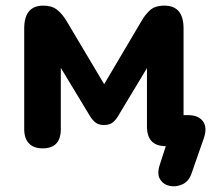

<svg xmlns="http://www.w3.org/2000/svg" viewBox="-20 -519 772 682"><path d="M660 98Q651 125 628.5 135.5Q606 146 583.5 141.5Q561 137 549 118.5Q537 100 547 68L569 0H568Q502 0 502 -70V-277L399 -106Q392 -94 381 -84.5Q370 -75 349 -75Q330 -75 319 -84Q308 -93 300 -106L196 -278V-60Q196 8 131 8Q100 8 83 -9.5Q66 -27 66 -60V-418Q66 -499 134 -499Q164 -499 182.5 -484.5Q201 -470 216 -445L350 -220L483 -445Q494 -465 512 -482Q530 -499 564 -499Q632 -499 632 -418V-110H648Q685 -110 701 -88Q717 -66 704 -28Z"/></svg>

Font: Chiron GoRound TC
Style: Bold
Weight: 700
Designer: Ryoko NISHIZUKA 西塚涼子 (kana, bopomofo & ideographs); Paul D. Hunt (Latin, Greek & Cyrillic); Sandoll Communications 산돌커뮤니
Foundry: Adobe
Version: Version 1.000;hotconv 1.1.1;makeotfexe 2.6.0